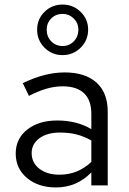

<svg xmlns="http://www.w3.org/2000/svg" viewBox="-20 -814 566 843"><path d="M49 0ZM226 9Q148 9 98.5 -32.5Q49 -74 49 -140Q49 -205 99.5 -245Q150 -285 232 -285Q274 -285 311.5 -275.5Q349 -266 381 -247V-314Q381 -374 349 -404.5Q317 -435 255 -435Q221 -435 185.5 -425Q150 -415 107 -393L80 -449Q130 -473 175 -484.5Q220 -496 264 -496Q354 -496 403.5 -451.5Q453 -407 453 -324V0H381V-57Q349 -24 310 -7.5Q271 9 226 9ZM119 -142Q119 -99 153 -73Q187 -47 241 -47Q282 -47 316.5 -61Q351 -75 381 -103V-197Q350 -215 317 -223.5Q284 -232 243 -232Q187 -232 153 -207Q119 -182 119 -142ZM255 -572Q208 -572 175.5 -604.5Q143 -637 143 -684Q143 -730 175.5 -762Q208 -794 255 -794Q301 -794 334 -762Q367 -730 367 -684Q367 -637 334 -604.5Q301 -572 255 -572ZM255 -612Q284 -612 304 -632.5Q324 -653 324 -684Q324 -713 303.5 -733Q283 -753 255 -753Q225 -753 205 -733Q185 -713 185 -684Q185 -653 205 -632.5Q225 -612 255 -612Z"/></svg>

Font: Red Hat Text
Style: Regular
Weight: 400
Designer: Pentagram / MCKL
Foundry: Pentagram / MCKL
Version: Version 1.005; Red Hat Text